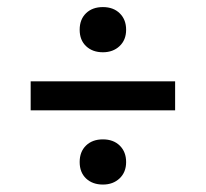

<svg xmlns="http://www.w3.org/2000/svg" viewBox="-20 -644 567 529"><path d="M263.5 -500Q235 -500 217.2 -516.8Q199.5 -533.5 199.5 -562Q199.5 -590.5 217 -607.5Q234.5 -624.5 263.5 -624.5Q292.5 -624.5 310 -607.2Q327.5 -590 327.5 -562Q327.5 -534 309.5 -517Q291.5 -500 263.5 -500ZM64.5 -340V-420H462.5V-340ZM263.5 -135.5Q235 -135.5 217.2 -152.2Q199.5 -169 199.5 -197.5Q199.5 -226 217 -243Q234.5 -260 263.5 -260Q292.5 -260 310 -242.8Q327.5 -225.5 327.5 -197.5Q327.5 -169.5 309.5 -152.5Q291.5 -135.5 263.5 -135.5Z"/></svg>

Font: Encode Sans SemiCondensed SemiCondensed Medium
Style: Regular
Weight: 500
Width: 4
Designer: Multiple Designers
Foundry: Impallari Type
Version: Version 3.000; ttfautohint (v1.8.3) -l 8 -r 50 -G 200 -x 14 